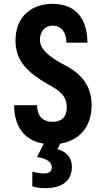

<svg xmlns="http://www.w3.org/2000/svg" viewBox="-20 -744 550 1004"><path d="M459 -194C459 -295 407 -358 316 -405C236 -446 189 -488 189 -535C189 -587 222 -610 255 -610C304 -610 327 -571 327 -521H437C437 -644 378 -724 254 -724C146 -724 61 -658 61 -532C61 -422 129 -363 228 -305C287 -273 329 -246 329 -183C329 -126 296 -107 254 -107C210 -107 174 -131 174 -194H54C54 -85 106 -8 209 7L174 77C225 85 251 104 251 131C251 152 237 163 209 163C189 163 169 159 149 154V230C168 237 189 240 214 240C311 240 356 198 356 127C356 78 325 48 280 36L295 7C398 -10 459 -83 459 -194Z"/></svg>

Font: Kathrein 77 Bold Condensed
Style: Regular
Weight: 700
Width: 3
Designer: Lazydogs Typefoundry, based on Open Sans by Ascender Corporation
Foundry: Lazydogs Typefoundry
Version: Version 1.003;PS 001.003;hotconv 1.0.88;makeotf.lib2.5.64775